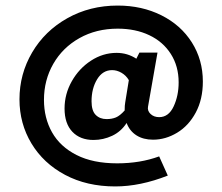

<svg xmlns="http://www.w3.org/2000/svg" viewBox="-20 -578 799 690"><path d="M512 -195Q509 -180 521 -168.5Q533 -157 552 -157Q586 -157 604 -195.5Q622 -234 622 -282Q622 -340 594 -384Q566 -428 516.5 -451.5Q467 -475 403 -475Q326 -475 265.5 -441Q205 -407 171.5 -348.5Q138 -290 138 -219Q138 -154 167 -102.5Q196 -51 255 -21Q314 9 401 9Q484 9 552 -16L583 53Q484 92 394 92Q292 92 214 50.5Q136 9 93 -62.5Q50 -134 50 -221Q50 -312 95.5 -389.5Q141 -467 222 -512.5Q303 -558 403 -558Q490 -558 560 -523Q630 -488 669.5 -425.5Q709 -363 709 -285Q709 -221 683.5 -173.5Q658 -126 616.5 -101Q575 -76 530 -76Q495 -76 470.5 -91.5Q446 -107 435 -136Q415 -105 383 -90Q351 -75 316 -75Q268 -75 240 -104.5Q212 -134 212 -188Q212 -240 238 -286Q264 -332 307 -360Q350 -388 399 -388Q438 -388 470 -367L481 -389H546ZM428 -181Q428 -200 430 -210L443 -290Q433 -307 416.5 -316.5Q400 -326 383 -326Q349 -326 329 -293Q309 -260 309 -214Q309 -180 324 -165Q339 -150 363 -150Q382 -150 396.5 -156Q411 -162 428 -181Z"/></svg>

Font: Ysabeau SC
Style: Bold
Weight: 700
Designer: Christian Thalmann (Catharsis Fonts)
Version: Version 0.003